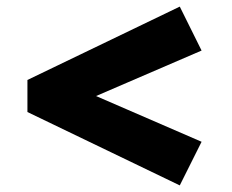

<svg xmlns="http://www.w3.org/2000/svg" viewBox="-20 -548 702 581"><path d="M524 13 63 -209V-306L524 -528L590 -395L177 -217V-298L590 -119Z"/></svg>

Font: Lexend Giga
Style: Bold
Weight: 700
Version: Version 1.007